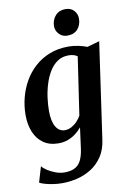

<svg xmlns="http://www.w3.org/2000/svg" viewBox="-109 -845 777 1160"><g transform="rotate(-10 280.0 -265.0)"><path d="M460.5 32.5Q452.5 94 424.5 136Q396.5 178 356.2 203.5Q316 229 269.5 240.2Q223 251.5 176.5 251.5Q149 251.5 122 247.5Q95 243.5 72.8 237.2Q50.5 231 38.5 224L67 128Q75.5 140.5 97 154.8Q118.5 169 146.5 179.5Q174.5 190 202 190Q237.5 190 262.2 178.2Q287 166.5 301.8 139.2Q316.5 112 323 65.5L340 -62Q325 -43.5 304 -27Q283 -10.5 256 0Q229 10.5 196.5 10.5Q141.5 10.5 104.2 -15.5Q67 -41.5 48 -87.2Q29 -133 29 -192.5Q29 -246 42.5 -298.5Q56 -351 82.5 -397.2Q109 -443.5 148.5 -479Q188 -514.5 239.8 -534.8Q291.5 -555 356 -555Q387 -555 417.5 -548.2Q448 -541.5 469 -533L544.5 -554.5ZM401 -487Q391.5 -494.5 377.5 -498.5Q363.5 -502.5 347 -502.5Q308 -502.5 279 -483Q250 -463.5 229.8 -430.5Q209.5 -397.5 196.8 -356.8Q184 -316 178.2 -273.2Q172.5 -230.5 172.5 -191.5Q172.5 -159 177.8 -134.8Q183 -110.5 193 -94Q203 -77.5 217 -69.2Q231 -61 248 -61Q269 -61 288.5 -71.5Q308 -82 323.5 -98.5Q339 -115 348.5 -133ZM361 -621Q331 -621 310.8 -642.8Q290.5 -664.5 291.5 -693.5Q292.5 -730 315.2 -755.5Q338 -781 376 -781Q410.5 -781 429.5 -759.5Q448.5 -738 448 -710.5Q448 -673 426 -647Q404 -621 361 -621Z"/></g></svg>

Font: Merriweather 48pt
Style: Bold Italic
Weight: 700
Italic angle: -7.8°
Version: Version 2.101